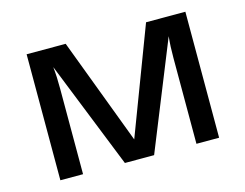

<svg xmlns="http://www.w3.org/2000/svg" viewBox="-76 -618 941 736"><g transform="rotate(-15 395.0 -250.0)"><path d="M710 -500H554L394 -78L235 -500H80V0H170V-340C170 -374 169 -396 166 -426L336 0H452L624 -426C621 -396 620 -374 620 -340V0H710Z"/></g></svg>

Font: Perun
Style: Regular
Weight: 400
Foundry: Copyright (c) Stefan Peev, Context Ltd, 2016
Version: Version 1.089